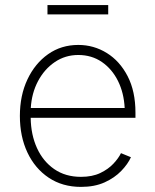

<svg xmlns="http://www.w3.org/2000/svg" viewBox="-20 -732 615 764"><path d="M302.2 11.7Q228.5 11.7 173.8 -24.9Q119.1 -61.5 89.1 -125.2Q59.1 -189 59.1 -270.5Q59.1 -352.1 89.1 -415.8Q119.1 -479.5 171.4 -516.4Q223.6 -553.2 291.5 -553.2Q353 -553.2 404.8 -521.2Q456.5 -489.3 487.8 -429Q519 -368.7 519 -283.7V-263.2H102.1Q103 -195.8 127.2 -142.8Q151.4 -89.8 195.8 -59.1Q240.2 -28.3 302.2 -28.3Q347.2 -28.3 378.9 -43.5Q410.6 -58.6 431.2 -80.6Q451.7 -102.5 461.4 -122.6L501 -106.4Q488.8 -79.1 462.4 -51.8Q436 -24.4 396.2 -6.3Q356.4 11.7 302.2 11.7ZM102.5 -302.2H476.1Q473.1 -362.3 449.5 -409.9Q425.8 -457.5 385.3 -485.4Q344.7 -513.2 291.5 -513.2Q239.7 -513.2 198.2 -485.1Q156.7 -457 131.3 -409.2Q106 -361.3 102.5 -302.2ZM410.6 -711.9V-674.8H168.9V-711.9Z"/></svg>

Font: Inter Extra Light
Style: Regular
Weight: 200
Designer: Rasmus Andersson
Foundry: rsms
Version: Version 4.000;git-3c8e0fc